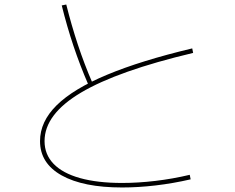

<svg xmlns="http://www.w3.org/2000/svg" viewBox="-20 -796 1040 849"><path d="M819 -23 823 -3Q745 15 668 24Q591 33 520 33Q348 33 252.5 -20.5Q157 -74 157 -172Q157 -258 230.5 -330.5Q304 -403 453.5 -465.5Q603 -528 830 -582L834 -562Q501 -483 339 -387Q177 -291 177 -172Q177 -113 217 -71.5Q257 -30 334 -8.5Q411 13 520 13Q590 13 666.5 4Q743 -5 819 -23ZM388 -431 370 -423Q334 -506 305 -592.5Q276 -679 253 -772L273 -776Q296 -684 324.5 -598Q353 -512 388 -431Z"/></svg>

Font: Murecho Thin
Style: Regular
Weight: 100
Designer: Neil Summerour
Foundry: Positype
Version: Version 1.010